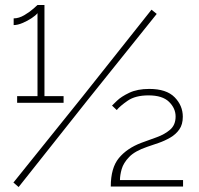

<svg xmlns="http://www.w3.org/2000/svg" viewBox="-20 -751 800 773"><path d="M236 -364V-337H49V-364H131V-698Q124 -689 107.5 -678Q91 -667 71 -658.5Q51 -650 35 -650V-677Q56 -677 78 -690Q100 -703 115 -716.5Q130 -730 131 -731H159V-364ZM34 -16 313 -363 590 -712 611 -695 331 -346 55 2ZM426 0Q426 -75 458.5 -114.5Q491 -154 549 -176Q579 -187 611 -198.5Q643 -210 665 -229Q687 -248 687 -282Q687 -315 660.5 -341Q634 -367 578 -367Q525 -367 494 -345.5Q463 -324 450 -308L431 -326Q434 -329 451 -345.5Q468 -362 500.5 -377.5Q533 -393 581 -393Q650 -393 683 -359.5Q716 -326 716 -281Q716 -250 702 -230Q688 -210 665.5 -197Q643 -184 618.5 -175.5Q594 -167 573 -160Q523 -143 500 -119Q477 -95 470 -70.5Q463 -46 463 -26H717V0Z"/></svg>

Font: Raleway ExtraLight
Style: Regular
Weight: 200
Designer: Matt McInerney, Pablo Impallari, Rodrigo Fuenzalida
Foundry: Matt McInerney, Pablo Impallari, Rodrigo Fuenzalida
Version: Version 4.026